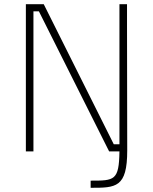

<svg xmlns="http://www.w3.org/2000/svg" viewBox="-20 -720 727 913"><path d="M103 0H139V-666H165L499 0H548C546 139 524 139 411 139V173C531 173 585 173 585 -5C585 -219 584 -389 584 -601V-700H548V-34H521L188 -700H103Z"/></svg>

Font: TitilliumText22L
Style: 1 wt
Weight: 100
Designer: Campivisivi
Foundry: Campivisivi
Version: 1.000